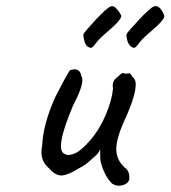

<svg xmlns="http://www.w3.org/2000/svg" viewBox="-20 -590 547 615"><path d="M368 -541Q374 -530 318 -483Q296 -464 287.5 -452Q279 -440 274 -437.5Q269 -435 259 -442Q253 -448 249.5 -461.5Q246 -475 247.5 -480.5Q249 -486 285 -525Q321 -564 335 -569.5Q349 -575 368 -541ZM472 -569Q491 -577 506 -541Q512 -530 456 -483Q434 -464 425.5 -452Q417 -440 412 -437.5Q407 -435 399 -441.5Q391 -448 387.5 -461.5Q384 -475 385.5 -480.5Q387 -486 423.5 -525Q460 -564 472 -569ZM301 -93V-112Q295 -97 279 -85Q256 -62 233 -51Q198 -29 178 -28Q158 -27 138 -50Q105 -77 115 -123Q118 -193 158 -281Q190 -344 204 -365Q236 -376 241 -345Q253 -326 214 -252Q154 -110 187 -97Q198 -90 218.5 -98Q239 -106 269.5 -141.5Q300 -177 319.5 -224Q339 -271 342 -307Q337 -332 359 -345Q363 -351 369.5 -354.5Q376 -358 379 -354L395 -355Q398 -355 401 -349Q404 -343 407 -341Q430 -322 385 -218Q353 -151 352.5 -114Q352 -77 381 -52Q396 -42 394 -15Q390 -1 372 3.5Q354 8 339 -2Q315 -25 303 -70Q301 -76 301 -93Z"/></svg>

Font: Caveat
Style: Regular
Weight: 400
Designer: Pablo Impallari
Foundry: Creative Lab NY
Version: Version 1.096; ttfautohint (v1.3)